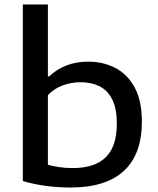

<svg xmlns="http://www.w3.org/2000/svg" viewBox="-20 -828 706 858"><path d="M295 10Q241 10 187 3Q133 -4 82 -19V-808H194V-486.5H200Q231.5 -517.5 275.8 -535Q320 -552.5 375 -552.5Q441 -552.5 495.2 -524.5Q549.5 -496.5 581.8 -437.2Q614 -378 614 -284Q614 -138.5 533.5 -64.2Q453 10 295 10ZM306 -77Q403.5 -77 452.8 -125.5Q502 -174 502 -275Q502 -343.5 481.2 -384.2Q460.5 -425 424 -442.8Q387.5 -460.5 340.5 -460.5Q300 -460.5 261.8 -447Q223.5 -433.5 194 -403V-91.5Q216 -85.5 244.2 -81.2Q272.5 -77 306 -77Z"/></svg>

Font: Encode Sans Expanded Expanded Medium
Style: Regular
Weight: 500
Width: 7
Designer: Multiple Designers
Foundry: Impallari Type
Version: Version 3.000; ttfautohint (v1.8.3) -l 8 -r 50 -G 200 -x 14 